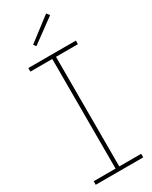

<svg xmlns="http://www.w3.org/2000/svg" viewBox="-245 -1019 849 1071"><g transform="rotate(-30 180.0 -483.0)"><path d="M27 -729V-752H333V-729H192V-23H333V0H27V-23H168V-729ZM265 -966 280 -947 127 -835 115 -851Z"/></g></svg>

Font: Hepta Slab ExtraLight ExtraLight
Style: Regular
Weight: 250
Version: Version 1.102